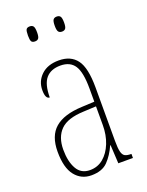

<svg xmlns="http://www.w3.org/2000/svg" viewBox="-141 -808 682 889"><g transform="rotate(-20 200.0 -363.0)"><path d="M153 10Q103 10 72.5 -28.5Q42 -67 42 -146Q42 -224 85.5 -261.5Q129 -299 218 -303L281 -306V-371Q281 -451 259.5 -484Q238 -517 190 -517Q143 -517 118.5 -488.5Q94 -460 94 -395Q73 -395 73 -438Q73 -482 104.5 -512Q136 -542 191 -542Q250 -542 279.5 -502.5Q309 -463 309 -366V-103Q309 -66 313.5 -48.5Q318 -31 328.5 -25.5Q339 -20 358 -20H360V0H288L283 -91H281Q262 -48 234 -19Q206 10 153 10ZM155 -15Q193 -15 221 -38.5Q249 -62 265 -102Q281 -142 281 -191V-283L219 -280Q139 -277 104.5 -242.5Q70 -208 70 -146Q70 -88 90.5 -51.5Q111 -15 155 -15ZM252 -662Q240 -662 234.5 -669.5Q229 -677 229 -698Q229 -721 234.5 -728.5Q240 -736 252 -736Q264 -736 269.5 -728.5Q275 -721 275 -698Q275 -677 269.5 -669.5Q264 -662 252 -662ZM119 -662Q106 -662 101.5 -669.5Q97 -677 97 -698Q97 -721 101.5 -728.5Q106 -736 119 -736Q131 -736 136.5 -728.5Q142 -721 142 -698Q142 -677 136.5 -669.5Q131 -662 119 -662Z"/></g></svg>

Font: Noto Serif Myanmar ExtraCondensed Thin
Style: Regular
Weight: 100
Width: 2
Designer: Ben Mitchell and the Monotype Design Team
Foundry: Monotype Imaging Inc.
Version: Version 2.106; ttfautohint (v1.8.4.7-5d5b)